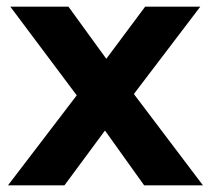

<svg xmlns="http://www.w3.org/2000/svg" viewBox="-20 -558 635 578"><path d="M414 0 296 -165 174 0H4L211 -271L11 -538H186L300 -381L417 -538H583L383 -275L591 0Z"/></svg>

Font: Idrija
Style: Bold
Weight: 700
Designer: Julieta Ulanovsky
Foundry: Julieta Ulanovsky
Version: Version 7.200